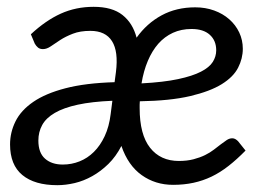

<svg xmlns="http://www.w3.org/2000/svg" viewBox="-20 -535 782 563"><path d="M309.5 -239.5Q249.5 -237 208 -228Q166.5 -219 140.8 -204Q115 -189 103.8 -168.5Q92.5 -148 92.5 -123Q92.5 -87 112 -69.8Q131.5 -52.5 164 -52.5Q190 -52.5 213.2 -61.8Q236.5 -71 255.2 -89.5Q274 -108 287 -135.8Q300 -163.5 304.5 -200.5ZM541.5 -450Q511.5 -450 487 -438.8Q462.5 -427.5 444.2 -406.8Q426 -386 413.5 -356.5Q401 -327 395 -290.5Q460 -294 502.2 -303Q544.5 -312 569.2 -324.8Q594 -337.5 604 -353.5Q614 -369.5 614 -387.5Q614 -416 595.2 -433Q576.5 -450 541.5 -450ZM700 -93.5Q674.5 -67.5 650.2 -48.5Q626 -29.5 600.5 -17.2Q575 -5 547.2 1Q519.5 7 487.5 7Q435.5 7 395.5 -21.5Q355.5 -50 336 -107Q320 -76 297.8 -54.2Q275.5 -32.5 250.5 -18.5Q225.5 -4.5 199 1.8Q172.5 8 148 8Q81.5 8 45.5 -21.8Q9.5 -51.5 9.5 -111.5Q9.5 -147 25.5 -179.2Q41.5 -211.5 77.5 -236.2Q113.5 -261 172 -276.2Q230.5 -291.5 316 -294L320 -324Q327.5 -384 308.5 -414.2Q289.5 -444.5 245 -444.5Q215 -444.5 193.8 -436.2Q172.5 -428 156.8 -417.8Q141 -407.5 129 -399.2Q117 -391 106 -391Q97 -391 91.5 -395.5Q86 -400 82 -407L70.5 -434.5Q114 -475 158.2 -495Q202.5 -515 254.5 -515Q309 -515 339.2 -491Q369.5 -467 380.5 -424.5Q410.5 -466.5 453.8 -490Q497 -513.5 552.5 -513.5Q582.5 -513.5 608 -504.2Q633.5 -495 652.2 -478.5Q671 -462 681.5 -439.8Q692 -417.5 692 -392Q692 -363.5 678.2 -336.5Q664.5 -309.5 630.2 -288.2Q596 -267 537.5 -253.2Q479 -239.5 390 -238Q389.5 -233 389.5 -228.2Q389.5 -223.5 389.5 -218Q389.5 -140.5 420 -101.8Q450.5 -63 504.5 -63Q528.5 -63 547.5 -68Q566.5 -73 581.2 -80.2Q596 -87.5 607.2 -96.2Q618.5 -105 628 -112.2Q637.5 -119.5 645.2 -124.5Q653 -129.5 661 -129.5Q666 -129.5 670 -127.2Q674 -125 678 -121Z"/></svg>

Font: Lato 2
Style: Italic
Weight: 400
Italic angle: -7°
Designer: Lukasz Dziedzic with Adam Twardoch and Botio Nikoltchev
Foundry: tyPoland Lukasz Dziedzic
Version: Version 2.015; 2015-08-06; http://www.latofonts.com/